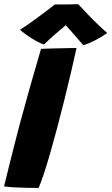

<svg xmlns="http://www.w3.org/2000/svg" viewBox="-36 -892 536 922"><path d="M149.5 10.5Q127 10.5 97.2 10Q67.5 9.5 37.5 8Q7.5 6.5 -16.5 3Q-9 -28 3.2 -77.5Q15.5 -127 30 -184Q44.5 -241 58.5 -294.5Q80.5 -377 106.5 -468.8Q132.5 -560.5 161 -657.5Q170.5 -658 191.8 -658.5Q213 -659 239 -659.8Q265 -660.5 290 -661Q315 -661.5 331.5 -661.5Q320.5 -610 305.2 -545.2Q290 -480.5 272.8 -411Q255.5 -341.5 238 -276Q223.5 -221 207.5 -165.2Q191.5 -109.5 176.5 -63.2Q161.5 -17 149.5 10.5ZM339.5 -872Q358.5 -851 385.8 -822.8Q413 -794.5 439 -769.8Q465 -745 479 -733.5Q450.5 -713.5 419.5 -697.8Q388.5 -682 364.5 -674.5Q342 -701 317.2 -729Q292.5 -757 280 -771Q263.5 -757.5 232.5 -730.8Q201.5 -704 175 -678Q160 -683 138.5 -694.8Q117 -706.5 96 -721.2Q75 -736 60 -749Q90.5 -768.5 125.5 -793.8Q160.5 -819 188.8 -840.5Q217 -862 227 -870.5Q236.5 -870.5 259 -870.5Q281.5 -870.5 304.8 -871Q328 -871.5 339.5 -872Z"/></svg>

Font: Grandstander ExtraBold
Style: Italic
Weight: 800
Italic angle: -15°
Designer: Tyler Finck
Foundry: Etcetera Type Co
Version: Version 1.200; ttfautohint (v1.8.3)